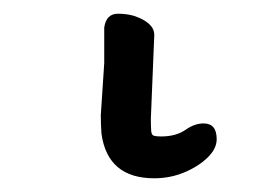

<svg xmlns="http://www.w3.org/2000/svg" viewBox="-20 31 390 280"><path d="M205 291Q137 291 128 226Q127 213 127 199L132 123V71Q135 51 152 51Q164 51 175 54Q205 64 205 82L200 204Q200 216 200.5 222Q201 228 204.5 229Q208 230 215 230Q237 230 251 220Q264 211 277 211Q296 211 296 234Q296 248 282.5 261Q269 274 248.5 282.5Q228 291 205 291Z"/></svg>

Font: ToneOZ-Pinyin-WenKai-Medium
Style: Medium
Weight: 700
Designer: Fontworks Inc.
Foundry: ToneOZ
Version: Version 0.240331